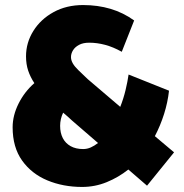

<svg xmlns="http://www.w3.org/2000/svg" viewBox="-20 -716 729 760"><path d="M368 -150Q354 -139 339.5 -132.5Q325 -126 309 -126Q280 -126 259.5 -137.5Q239 -149 228.5 -169.5Q218 -190 218 -218Q218 -231 221 -244.5Q224 -258 230 -270Q239 -263 247.5 -255Q256 -247 265 -239ZM562 19 669 -113 593 -177Q615 -219 629.5 -265Q644 -311 649 -357L489 -421Q485 -393 477 -359.5Q469 -326 456 -293L327 -403Q305 -424 290 -438.5Q275 -453 268 -465.5Q261 -478 261 -490Q261 -504 269 -517Q277 -530 293 -538.5Q309 -547 333 -547Q364 -547 396 -538.5Q428 -530 462 -511L511 -635Q468 -666 417.5 -681Q367 -696 309 -696Q243 -696 192 -668Q141 -640 112 -593.5Q83 -547 83 -493Q83 -462 91.5 -436.5Q100 -411 116 -387Q77 -353 53.5 -306Q30 -259 30 -212Q30 -133 67.5 -80.5Q105 -28 167.5 -2Q230 24 305 24Q356 24 402.5 5Q449 -14 488 -45Z"/></svg>

Font: Catamaran Black
Style: Regular
Weight: 900
Designer: Pria Ravichandran
Version: Version 2.000